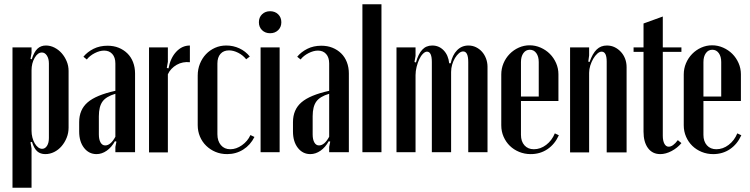

<svg xmlns="http://www.w3.org/2000/svg" viewBox="-20 -719 3542 907"><path d="M124 -441 130 -439Q141 -474 157 -489Q173 -504 197 -504Q218 -504 237.5 -494Q257 -484 271.5 -467.5Q286 -451 295 -429.5Q304 -408 304 -384V-116Q304 -91 295 -68.5Q286 -46 271 -28.5Q256 -11 236 -1Q216 9 194 9Q171 9 156 -4Q141 -17 131 -49L124 -47L129 -18V168H39V-495H129V-469ZM129 -101Q129 -85 133 -69.5Q137 -54 144 -42Q151 -30 160 -23Q169 -16 179 -16Q193 -16 202 -30Q211 -44 211 -67V-419Q211 -442 201.5 -456.5Q192 -471 178 -471Q158 -471 143.5 -445.5Q129 -420 129 -387Z M354 -142Q354 -201 394 -235.5Q434 -270 525 -290V-419Q525 -448 510.5 -464Q496 -480 472 -480Q451 -480 427.5 -468Q404 -456 390 -438L374 -451Q393 -474 422 -488.5Q451 -503 488 -503Q517 -503 540.5 -493.5Q564 -484 581.5 -467Q599 -450 608.5 -425.5Q618 -401 618 -372V0H525V-25L530 -50L523 -52Q507 -23 484 -7Q461 9 436 9Q400 9 377 -20.5Q354 -50 354 -98ZM477 -32Q503 -32 525 -73V-276Q481 -263 464 -239Q447 -215 447 -170V-84Q447 -60 455 -46Q463 -32 477 -32Z M773 -495V-427L768 -398L776 -396Q785 -445 812.5 -474.5Q840 -504 877 -504V-425Q861 -427 845 -424Q829 -421 815 -413Q801 -405 790 -393.5Q779 -382 773 -368V1H684V-495Z M914 -362Q914 -392 924.5 -418Q935 -444 953 -463Q971 -482 995.5 -493Q1020 -504 1049 -504Q1082 -504 1111 -490.5Q1140 -477 1160 -452L1143 -439Q1128 -458 1105.5 -469.5Q1083 -481 1062 -481Q1036 -481 1021.5 -464.5Q1007 -448 1007 -419V-85Q1007 -53 1023.5 -33.5Q1040 -14 1068 -14Q1096 -14 1123 -33Q1150 -52 1163 -81L1182 -72Q1163 -34 1129 -12.5Q1095 9 1053 9Q1023 9 998 -1.5Q973 -12 954 -30.5Q935 -49 924.5 -74Q914 -99 914 -128Z M1203 -614Q1203 -637 1218 -651.5Q1233 -666 1256 -666Q1279 -666 1294 -651.5Q1309 -637 1309 -614Q1309 -591 1294 -576.5Q1279 -562 1256 -562Q1233 -562 1218 -576.5Q1203 -591 1203 -614ZM1301 -495V0H1211V-495Z M1364 -142Q1364 -201 1404 -235.5Q1444 -270 1535 -290V-419Q1535 -448 1520.5 -464Q1506 -480 1482 -480Q1461 -480 1437.5 -468Q1414 -456 1400 -438L1384 -451Q1403 -474 1432 -488.5Q1461 -503 1498 -503Q1527 -503 1550.5 -493.5Q1574 -484 1591.5 -467Q1609 -450 1618.5 -425.5Q1628 -401 1628 -372V0H1535V-25L1540 -50L1533 -52Q1517 -23 1494 -7Q1471 9 1446 9Q1410 9 1387 -20.5Q1364 -50 1364 -98ZM1487 -32Q1513 -32 1535 -73V-276Q1491 -263 1474 -239Q1457 -215 1457 -170V-84Q1457 -60 1465 -46Q1473 -32 1487 -32Z M1692 -699H1782V0H1692Z M2109 -420Q2117 -459 2139 -481.5Q2161 -504 2193 -504Q2212 -504 2228.5 -496Q2245 -488 2257 -474.5Q2269 -461 2276 -442.5Q2283 -424 2283 -403V0H2192V-426Q2192 -476 2168 -476Q2158 -476 2148 -467.5Q2138 -459 2129.5 -445Q2121 -431 2116 -414Q2111 -397 2111 -379V0H2020V-426Q2020 -475 1997 -475Q1988 -475 1978 -465Q1968 -455 1960.5 -439Q1953 -423 1948 -403Q1943 -383 1943 -364V0H1853V-495H1943V-455L1938 -426L1945 -424Q1956 -464 1974.5 -484Q1993 -504 2022 -504Q2054 -504 2076 -481Q2098 -458 2102 -420Z M2348 -367Q2348 -395 2358.5 -420Q2369 -445 2387.5 -464Q2406 -483 2430.5 -494Q2455 -505 2482 -505Q2509 -505 2534 -494Q2559 -483 2577.5 -464.5Q2596 -446 2607 -421Q2618 -396 2618 -368V-242H2441V-82Q2441 -51 2457.5 -32.5Q2474 -14 2502 -14Q2533 -14 2560 -34.5Q2587 -55 2601 -89L2620 -80Q2601 -38 2566.5 -14.5Q2532 9 2487 9Q2458 9 2432.5 -1.5Q2407 -12 2388.5 -30Q2370 -48 2359 -73Q2348 -98 2348 -127ZM2525 -263V-426Q2525 -452 2513.5 -468Q2502 -484 2483 -484Q2464 -484 2452.5 -468Q2441 -452 2441 -426V-263Z M2765 -426Q2779 -466 2798.5 -485Q2818 -504 2847 -504Q2867 -504 2883.5 -496Q2900 -488 2913 -474Q2926 -460 2933 -441.5Q2940 -423 2940 -402V1H2846V-428Q2846 -475 2822 -475Q2812 -475 2801.5 -465.5Q2791 -456 2782.5 -441.5Q2774 -427 2768.5 -409.5Q2763 -392 2763 -375V1H2673V-495H2763V-457L2759 -428Z M3099 9Q3062 9 3041 -19.5Q3020 -48 3020 -97V-474H2973V-495H3020V-608L3111 -641V-495H3199V-474H3111V-78Q3111 -54 3118.5 -40Q3126 -26 3139 -26Q3159 -26 3182 -57L3199 -43Q3180 -20 3152.5 -5.5Q3125 9 3099 9Z M3210 -367Q3210 -395 3220.5 -420Q3231 -445 3249.5 -464Q3268 -483 3292.5 -494Q3317 -505 3344 -505Q3371 -505 3396 -494Q3421 -483 3439.5 -464.5Q3458 -446 3469 -421Q3480 -396 3480 -368V-242H3303V-82Q3303 -51 3319.5 -32.5Q3336 -14 3364 -14Q3395 -14 3422 -34.5Q3449 -55 3463 -89L3482 -80Q3463 -38 3428.5 -14.5Q3394 9 3349 9Q3320 9 3294.5 -1.5Q3269 -12 3250.5 -30Q3232 -48 3221 -73Q3210 -98 3210 -127ZM3387 -263V-426Q3387 -452 3375.5 -468Q3364 -484 3345 -484Q3326 -484 3314.5 -468Q3303 -452 3303 -426V-263Z"/></svg>

Font: Moniqa Narrow Heading
Style: Bold
Weight: 700
Width: 4
Designer: Rajesh Rajput
Foundry: Rajesh Rajput
Version: Version 1.000